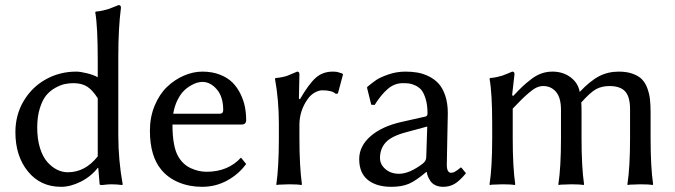

<svg xmlns="http://www.w3.org/2000/svg" viewBox="-20 -718 2629 748"><path d="M360.8 -64Q334.5 -30.3 294.7 -10.3Q254.9 9.8 217.8 9.8Q137.7 9.8 88.9 -50Q40 -109.9 40 -203.1Q40 -270 72 -324.2Q104 -378.4 158.2 -408.7Q212.4 -439 276.9 -439Q293 -439 318.8 -432.6Q344.7 -426.3 360.8 -417V-481.9Q360.8 -616.7 351.1 -669.9L353 -672.9Q367.2 -673.8 381.6 -677.2Q396 -680.7 402.1 -682.6Q408.2 -684.6 424.3 -691.2Q440.4 -697.8 441.9 -698.2Q451.2 -698.2 451.2 -688Q440.9 -607.4 440.9 -500V-191.9Q440.9 -93.8 458 0L456.1 2.9Q436.5 0 411.6 0Q403.3 0 377 2.9Q368.2 2.9 368.2 0L362.8 -64ZM360.8 -108.9V-335Q341.8 -365.7 320.6 -379.9Q299.3 -394 266.1 -394Q249 -394 232.7 -390.6Q216.3 -387.2 195.8 -376Q175.3 -364.7 160.4 -346.9Q145.5 -329.1 135.3 -296.6Q125 -264.2 125 -221.2Q125 -176.3 135.7 -141.6Q146.5 -106.9 164.3 -86.9Q182.1 -66.9 202.4 -56.9Q222.7 -46.9 244.1 -46.9Q312 -46.9 360.8 -108.9Z M918.9 -104 939 -79.1Q909.2 -38.6 864.5 -14.4Q819.8 9.8 767.6 9.8Q717.3 9.8 676 -7.6Q634.8 -24.9 608.9 -56.2Q564 -109.4 564 -209Q564 -261.7 582.5 -306.4Q601.1 -351.1 630.6 -379.4Q660.2 -407.7 696.3 -423.3Q732.4 -439 768.6 -439Q806.6 -439 836.7 -427.2Q866.7 -415.5 885.5 -396.7Q904.3 -377.9 916.7 -352.5Q929.2 -327.1 934.1 -302Q939 -276.9 939 -250Q939 -232.9 920.9 -232.9H651.9Q651.9 -144.5 675.8 -106Q694.3 -75.7 724.4 -62.3Q754.4 -48.8 784.7 -48.8Q868.2 -48.8 918.9 -104ZM654.8 -274.9H835.9Q849.6 -274.9 849.6 -289.1Q849.6 -341.3 824.5 -370.1Q799.3 -398.9 768.6 -398.9Q760.3 -398.9 749.5 -396.2Q738.8 -393.6 723.6 -385Q708.5 -376.5 695.6 -363.5Q682.6 -350.6 671.1 -327.4Q659.7 -304.2 654.8 -274.9Z M1148.4 -331.1Q1183.1 -391.1 1210.2 -415Q1237.3 -439 1276.4 -439Q1283.2 -439 1287.8 -438.5Q1292.5 -438 1294.4 -437.5Q1296.4 -437 1302.5 -435.1Q1308.6 -433.1 1312.5 -432.1L1316.4 -428.2L1296.4 -354L1288.6 -352.1Q1273.4 -366.2 1236.3 -366.2Q1221.7 -366.2 1205.8 -357.2Q1189.9 -348.1 1178.7 -332Q1146.5 -286.6 1146.5 -231.9V-180.2Q1146.5 -71.3 1156.2 0L1154.3 2.9Q1140.6 0 1106.4 0Q1090.8 0 1078.6 1Q1066.4 1 1062 2L1057.6 2.9L1056.6 0Q1066.4 -67.9 1066.4 -180.2V-234.9Q1066.4 -328.1 1051.3 -411.1L1053.7 -414.1Q1068.4 -415 1081.3 -418Q1094.2 -420.9 1101.3 -423.6Q1108.4 -426.3 1120.4 -431.6Q1132.3 -437 1137.7 -439Q1146.5 -439 1146.5 -429.2L1144.5 -334Z M1720.7 -76.2Q1720.7 -44.9 1737.3 -44.9Q1744.1 -44.9 1750.5 -48.1Q1756.8 -51.3 1765.9 -58.3Q1774.9 -65.4 1775.4 -65.9L1778.3 -64L1795.4 -43Q1770.5 -13.2 1751 -1.7Q1731.4 9.8 1706.5 9.8Q1689 9.8 1676 3.4Q1663.1 -2.9 1656.5 -13.2Q1649.9 -23.4 1646.7 -31.7Q1643.6 -40 1642.6 -47.9H1640.6Q1600.1 -13.7 1572.8 -2Q1545.4 9.8 1504.4 9.8Q1446.3 9.8 1412.8 -17.3Q1379.4 -44.4 1379.4 -98.1Q1379.4 -148.9 1423.8 -187.5Q1468.3 -226.1 1545.4 -243.2L1638.7 -264.2Q1645.5 -266.6 1645.5 -275.9Q1645.5 -308.1 1638.7 -331.3Q1631.8 -354.5 1622.6 -366.2Q1613.3 -377.9 1598.6 -384.8Q1584 -391.6 1573.7 -392.8Q1563.5 -394 1549.3 -394Q1516.6 -394 1490.2 -371.1Q1463.9 -348.1 1439.5 -309.1L1426.3 -310.1L1409.7 -377L1412.6 -380.9Q1430.7 -396 1445.6 -406.2Q1460.4 -416.5 1492.4 -427.7Q1524.4 -439 1559.6 -439Q1584.5 -439 1606.2 -435.3Q1627.9 -431.6 1650.4 -420.7Q1672.9 -409.7 1688.7 -392.3Q1704.6 -375 1714.6 -345.5Q1724.6 -315.9 1724.6 -276.9Q1724.6 -273.4 1722.7 -183.1Q1720.7 -92.8 1720.7 -76.2ZM1644.5 -225.1 1559.6 -202.1Q1503.9 -187 1482.2 -162.6Q1460.4 -138.2 1460.4 -102.1Q1460.4 -77.6 1481.4 -59.3Q1502.4 -41 1534.7 -41Q1574.7 -41 1626.5 -80.1Q1640.6 -90.8 1640.6 -106Z M2434.6 -180.2V-292Q2434.6 -341.3 2415.3 -362.1Q2396 -382.8 2354.5 -382.8Q2324.2 -382.8 2301.8 -370.4Q2279.3 -357.9 2244.6 -318.8Q2245.6 -306.6 2245.6 -280.8V-180.2Q2245.6 -67.4 2255.4 0L2253.4 2.9Q2239.7 0 2205.6 0Q2189.9 0 2177.7 1Q2165 1 2160.6 2L2156.2 2.9L2155.3 0Q2165.5 -66.4 2165.5 -180.2V-290Q2165.5 -337.4 2146.2 -360.1Q2127 -382.8 2096.2 -382.8Q2083.5 -382.8 2070.6 -377Q2057.6 -371.1 2040 -356Q2022.5 -340.8 2012 -330.3Q2001.5 -319.8 1977.5 -294.9V-180.2Q1977.5 -67.4 1987.3 0L1985.4 2.9Q1971.7 0 1937.5 0Q1921.9 0 1909.7 1Q1897.5 1 1893.1 2L1888.7 2.9L1887.2 0Q1897.5 -66.4 1897.5 -180.2V-234.9Q1897.5 -355.5 1887.2 -411.1L1889.6 -414.1Q1903.8 -415 1917.5 -418.2Q1931.2 -421.4 1937.7 -423.6Q1944.3 -425.8 1958 -431.6Q1971.7 -437.5 1975.6 -439Q1984.4 -439 1984.4 -429.2L1975.1 -347.2L1979.5 -344.2Q2001.5 -367.7 2015.4 -380.9Q2029.3 -394 2049.3 -409.4Q2069.3 -424.8 2089.6 -431.9Q2109.9 -439 2132.3 -439Q2173.8 -439 2203.4 -416.5Q2232.9 -394 2238.3 -359.9Q2280.3 -403.8 2314.7 -421.4Q2349.1 -439 2390.6 -439Q2421.9 -439 2444.8 -430.7Q2467.8 -422.4 2481 -408.9Q2494.1 -395.5 2502 -374Q2509.8 -352.5 2512.2 -330.8Q2514.6 -309.1 2514.6 -279.8V-180.2Q2514.6 -67.4 2524.4 0L2522.5 2.9Q2508.8 0 2474.6 0Q2459 0 2446.8 1Q2434.6 1 2429.7 2L2425.3 2.9L2424.3 0Q2434.6 -66.4 2434.6 -180.2Z"/></svg>

Font: Linux Biolinum
Style: Regular
Weight: 400
Designer: Philipp H. Poll
Foundry: Philipp H. Poll
Version: Version 0.6.4